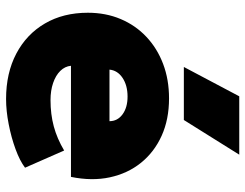

<svg xmlns="http://www.w3.org/2000/svg" viewBox="-110 -702 827 648"><g transform="rotate(90 304.0 -378.5)"><path d="M314.5 15Q227 15 161.5 -19.5Q96 -54 59.8 -116Q23.5 -178 23.5 -261Q23.5 -321.5 44.8 -371.8Q66 -422 104.8 -458.5Q143.5 -495 196.2 -515Q249 -535 312.5 -535Q383.5 -535 438.8 -510Q494 -485 530 -440.2Q566 -395.5 579 -335.2Q592 -275 577.5 -204H202.5Q204.5 -183.5 219.8 -168Q235 -152.5 260.5 -143.8Q286 -135 318.5 -135Q366 -135 407 -146Q448 -157 488.5 -181L546.5 -49Q523.5 -31.5 484 -17Q444.5 -2.5 399.5 6.2Q354.5 15 314.5 15ZM215.5 -334H389.5Q389.5 -361 366.5 -378Q343.5 -395 306.5 -395Q268.5 -395 243.2 -378Q218 -361 215.5 -334ZM206.5 -585 305.5 -772H502.5L385.5 -585Z"/></g></svg>

Font: Geologica Cursive Black
Style: Regular
Weight: 900
Designer: Sindre Bremnes, Frode Helland
Foundry: Monokrom Skriftforlag AS
Version: Version 1.010;gftools[0.9.28]